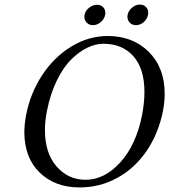

<svg xmlns="http://www.w3.org/2000/svg" viewBox="-20 -817 747 847"><path d="M436 -624Q401.9 -624 365.7 -606.7Q329.6 -589.4 294.4 -554.9Q259.3 -520.5 230.5 -461.4Q201.7 -402.3 187 -327.1Q178.2 -282.2 178.2 -243.7Q178.2 -141.6 229.5 -82.8Q280.8 -23.9 356.9 -23.9Q441.4 -23.9 511.2 -101.3Q581.1 -178.7 606.9 -310.1Q617.2 -365.2 617.2 -410.2Q617.2 -514.2 568.4 -569.1Q519.5 -624 436 -624ZM699.2 -329.1Q679.7 -229.5 627.9 -152.8Q576.2 -76.2 499 -33.2Q421.9 9.8 331.1 9.8Q222.2 9.8 154.8 -55.9Q87.4 -121.6 87.4 -234.4Q87.4 -268.1 95.2 -310.1Q114.3 -407.2 166.7 -486.6Q219.2 -565.9 295.2 -612.1Q371.1 -658.2 455.1 -658.2Q565.9 -658.2 636.2 -588.4Q706.5 -518.6 706.5 -402.8Q706.5 -368.2 699.2 -329.1ZM353 -751Q356.4 -769.5 372.8 -782.7Q389.2 -795.9 408.2 -795.9Q424.8 -795.9 434.8 -785.6Q444.8 -775.4 444.8 -759.8Q444.8 -758.3 444.3 -755.4Q443.8 -752.4 443.8 -751Q439.9 -732.4 424.3 -719.2Q408.7 -706.1 390.1 -706.1Q373.5 -706.1 362.8 -716.8Q352.1 -727.5 352.1 -743.2Q352.1 -744.1 352.5 -746.8Q353 -749.5 353 -751ZM543 -752Q546.9 -770 562.7 -783.4Q578.6 -796.9 597.2 -796.9Q613.3 -796.9 623.5 -786.6Q633.8 -776.4 633.8 -761.2Q633.8 -753.9 632.8 -752Q629.9 -733.4 614.3 -719.7Q598.6 -706.1 580.1 -706.1Q563.5 -706.1 552.7 -716.8Q542 -727.5 542 -744.1Q542 -749 543 -752Z"/></svg>

Font: Linux Libertine G
Style: Italic
Weight: 400
Italic angle: -12°
Designer: Philipp H. Poll
Foundry: Philipp H. Poll
Version: Version 5.1.3